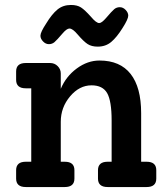

<svg xmlns="http://www.w3.org/2000/svg" viewBox="-20 -754 678 774"><path d="M143 -610Q143 -624 166 -659Q189 -697 211.5 -715.5Q234 -734 266 -734Q291 -734 306.5 -724Q322 -714 347 -686Q368 -661 380 -661Q390 -661 408 -682Q431 -709 440.5 -717Q450 -725 463 -725Q476 -725 486.5 -714Q497 -703 497 -691Q497 -677 474 -641Q451 -604 428.5 -585Q406 -566 374 -566Q349 -566 333 -576.5Q317 -587 293 -615Q273 -639 260 -639Q249 -639 232 -619Q209 -592 199.5 -584Q190 -576 177 -576Q164 -576 153.5 -587Q143 -598 143 -610ZM571 -102Q610 -102 610 -68V-34Q610 0 571 0H414Q375 0 375 -34V-68Q375 -102 414 -102H430V-268Q430 -347 412 -378.5Q394 -410 349 -410Q300 -410 262.5 -365.5Q225 -321 225 -263V-102H241Q280 -102 280 -68V-34Q280 0 241 0H84Q45 0 45 -34V-68Q45 -102 84 -102H106V-398H84Q45 -398 45 -432V-466Q45 -500 84 -500H182Q200 -500 212.5 -487.5Q225 -475 225 -458V-396Q246 -446 289.5 -478Q333 -510 381 -510Q464 -510 506.5 -456Q549 -402 549 -298V-102Z"/></svg>

Font: Solway Medium
Style: Regular
Weight: 500
Designer: Mariya V. Pigoulevskaya
Foundry: The Northern Block Ltd.
Version: Version 1.000;hotconv 1.0.109;makeotfexe 2.5.65596